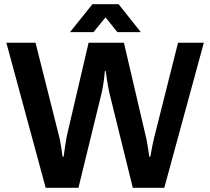

<svg xmlns="http://www.w3.org/2000/svg" viewBox="-20 -888 994 908"><path d="M196 0 10 -686H148L259 -245Q262 -235 265 -217.5Q268 -200 271 -181Q274 -162 276 -147H281Q283 -159 284.5 -173Q286 -187 288.5 -201Q291 -215 293 -226.5Q295 -238 296 -245L399 -686H566L669 -245Q672 -235 675 -217.5Q678 -200 681 -181Q684 -162 686 -147H691Q693 -158 695.5 -171.5Q698 -185 700.5 -198.5Q703 -212 706 -224Q709 -236 711 -245L822 -686H944L757 0H608L497 -450Q494 -464 490.5 -482.5Q487 -501 484.5 -519.5Q482 -538 480 -552H476Q475 -537 472.5 -517.5Q470 -498 467 -480Q464 -462 461 -450L351 0ZM311 -736 417 -868H541L646 -736H535L451 -841L507 -840L422 -736Z"/></svg>

Font: Archivo SemiBold
Style: Regular
Weight: 600
Designer: Hector Gatti
Foundry: Omnibus-Type
Version: Version 2.001